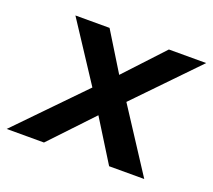

<svg xmlns="http://www.w3.org/2000/svg" viewBox="-140 -625 825 745"><g transform="rotate(20 273.0 -252.5)"><path d="M-47 0 234 -289 232 -232 53 -505H194L309 -318H265L439 -505H593L329 -232L333 -289L521 0H376L251 -201H297L107 0Z"/></g></svg>

Font: Mulish ExtraLight
Style: Italic
Weight: 200
Italic angle: -9°
Designer: Vernon Adams
Foundry: Vernon Adams
Version: Version 3.603